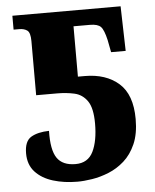

<svg xmlns="http://www.w3.org/2000/svg" viewBox="-52 -758 656 813"><g transform="rotate(-5 276.0 -352.0)"><path d="M245 10Q188 10 141 -4.5Q94 -19 66 -49.5Q38 -80 38 -128Q38 -180 66.5 -197Q95 -214 143 -215Q141 -134 164.5 -99.5Q188 -65 243 -65Q296 -65 318 -110Q340 -155 340 -229Q340 -295 319 -325Q298 -355 264 -362.5Q230 -370 191 -370H102V-600Q102 -636 89 -645.5Q76 -655 55 -655H31V-714H491L496 -524H434L424 -576Q414 -620 401 -633.5Q388 -647 355 -647H285V-433H314Q404 -433 458.5 -385Q513 -337 513 -233Q513 -170 494 -127Q475 -84 444.5 -57Q414 -30 378 -15.5Q342 -1 307 4.5Q272 10 245 10Z"/></g></svg>

Font: Noto Serif SemiCondensed Black
Style: Regular
Weight: 900
Width: 4
Designer: Monotype Design Team
Foundry: Monotype Imaging Inc.
Version: Version 2.014; ttfautohint (v1.8.4.7-5d5b)